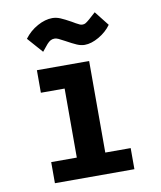

<svg xmlns="http://www.w3.org/2000/svg" viewBox="-87 -853 773 923"><g transform="rotate(-10 300.0 -392.0)"><path d="M115 -550H370V-103H494V0H106V-103H231V-168V-440H115ZM273 -665Q253 -676 242.8 -680.5Q232.5 -685 225 -685Q214 -685 205.5 -680.5Q197 -676 187.5 -665.5Q178 -655 160 -632L94 -707Q120 -742 158 -763Q196 -784 231 -784Q250 -784 269.8 -775.8Q289.5 -767.5 321 -750L338 -740Q351.5 -732.5 357.2 -730.2Q363 -728 370 -728Q377.5 -728 384 -731.5Q390.5 -735 404 -746.5Q417.5 -758 437 -776L493 -705Q470 -673 432.8 -651.5Q395.5 -630 363 -630Q345 -630 325.2 -638.5Q305.5 -647 273 -665Z"/></g></svg>

Font: JuliaMono Black
Style: Regular
Weight: 900
Monospace: yes
Designer: cormullion
Foundry: corm
Version: Version 0.054; ttfautohint (v1.8.4)